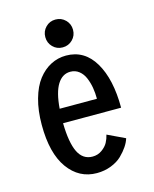

<svg xmlns="http://www.w3.org/2000/svg" viewBox="-105 -745 661 826"><g transform="rotate(-15 225.0 -332.0)"><path d="M265.5 -567.5Q247.5 -549.5 221.5 -549.5Q195.5 -549.5 177.8 -567.5Q160 -585.5 160 -611.5Q160 -637.5 177.8 -655.5Q195.5 -673.5 221.5 -673.5Q247.5 -673.5 265.5 -655.5Q283.5 -637.5 283.5 -611.5Q283.5 -585.5 265.5 -567.5ZM383.5 -101.5Q378.5 -84.5 366.5 -66.5Q354.5 -48.5 335.8 -30.2Q317 -12 287.5 -0.5Q258 11 224 11Q145 11 96.2 -56.5Q47.5 -124 47.5 -250.5Q47.5 -314.5 61.8 -365.2Q76 -416 100.5 -447.5Q125 -479 156.8 -495.5Q188.5 -512 225 -512Q307 -512 351.8 -436.5Q396.5 -361 396.5 -234H138Q139.5 -147.5 160.2 -105Q181 -62.5 224 -62.5Q248 -62.5 266.2 -75.8Q284.5 -89 293 -104.8Q301.5 -120.5 305.5 -138.5ZM225 -440Q189.5 -440 167.5 -405Q145.5 -370 140 -298H306Q306 -324 302 -347.5Q298 -371 289 -392.5Q280 -414 263.5 -427Q247 -440 225 -440Z"/></g></svg>

Font: League Mono Condensed
Style: Regular
Weight: 400
Width: 1
Designer: Tyler Finck
Foundry: The League of Moveable Type / Tyler Finck
Version: Version 2.210